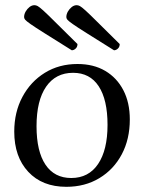

<svg xmlns="http://www.w3.org/2000/svg" viewBox="-20 -709 557 741"><path d="M236 12Q143 12 89 -46Q35 -104 35 -201Q35 -276 66.5 -335Q98 -394 153 -428Q208 -462 279 -462Q341 -462 386 -435.5Q431 -409 456 -361Q481 -313 481 -248Q481 -172 450 -113.5Q419 -55 363.5 -21.5Q308 12 236 12ZM255 -22Q322 -22 358.5 -76Q395 -130 395 -227Q395 -324 361 -376Q327 -428 262 -428Q195 -428 158 -374.5Q121 -321 121 -222Q121 -125 155.5 -73.5Q190 -22 255 -22ZM257 -515Q190 -557 152.5 -580.5Q115 -604 98 -616Q81 -628 77 -633Q73 -638 73 -643Q73 -654 79 -664.5Q85 -675 94 -682Q103 -689 113 -689Q119 -689 125.5 -685.5Q132 -682 147 -668.5Q162 -655 193 -624Q224 -593 279 -539Q279 -528 272 -521.5Q265 -515 257 -515ZM420 -515Q353 -557 315.5 -580.5Q278 -604 261 -616Q244 -628 240 -633Q236 -638 236 -643Q236 -654 242 -664.5Q248 -675 257 -682Q266 -689 276 -689Q282 -689 288.5 -685.5Q295 -682 310 -668.5Q325 -655 356 -624Q387 -593 442 -539Q442 -528 435 -521.5Q428 -515 420 -515Z"/></svg>

Font: Petrona
Style: Regular
Weight: 400
Designer: Ringo R. Seeber
Foundry: Ringo R. Seeber
Version: Version 2.001; ttfautohint (v1.8.3)